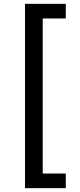

<svg xmlns="http://www.w3.org/2000/svg" viewBox="-20 -796 416 998"><path d="M322 182H110V-776H322V-700H202V106H322Z"/></svg>

Font: Sora
Style: Regular
Weight: 400
Designer: Jonathan Barnbrook, Julián Moncada
Foundry: Barnbrook Fonts
Version: Version 2.000